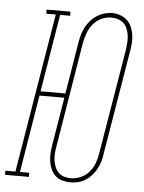

<svg xmlns="http://www.w3.org/2000/svg" viewBox="-76 -788 630 839"><g transform="rotate(5 238.5 -368.5)"><path d="M264 8Q246 8 228.5 3Q211 -2 198.5 -13.5Q186 -25 179 -40.5Q172 -56 169 -73.5Q166 -91 167 -109.5Q168 -128 171 -146L206 -358H97L41 -18H82V0H-23V-18H21L137 -717H95V-735H200V-717H156L100 -377H209L247 -608Q250 -625 255 -641.5Q260 -658 268.5 -673.5Q277 -689 289 -702.5Q301 -716 316 -725.5Q331 -735 348 -740Q365 -745 382 -745Q400 -745 417 -739Q434 -733 446.5 -722Q459 -711 466.5 -695Q474 -679 477 -661.5Q480 -644 479 -625.5Q478 -607 475 -589L398 -127Q396 -110 391 -93.5Q386 -77 377.5 -61.5Q369 -46 357 -32.5Q345 -19 330 -9.5Q315 0 297.5 4Q280 8 264 8ZM264 -10Q286 -10 308 -19.5Q330 -29 345 -47Q360 -65 368 -86.5Q376 -108 379 -130L456 -592Q458 -608 459 -623.5Q460 -639 458 -653.5Q456 -668 450.5 -682Q445 -696 434.5 -706Q424 -716 409.5 -720.5Q395 -725 380 -725Q358 -725 336.5 -715Q315 -705 300.5 -687Q286 -669 278 -647.5Q270 -626 266 -605L190 -143Q187 -127 186 -112Q185 -97 187 -82Q189 -67 194.5 -53.5Q200 -40 210 -29.5Q220 -19 234.5 -14.5Q249 -10 264 -10Z"/></g></svg>

Font: Iosevka Slab Thin Oblique
Style: Regular
Weight: 100
Italic angle: -9°
Monospace: yes
Designer: Belleve Invis
Foundry: Belleve Invis
Version: Version 11.1.0; ttfautohint (v1.8.3)